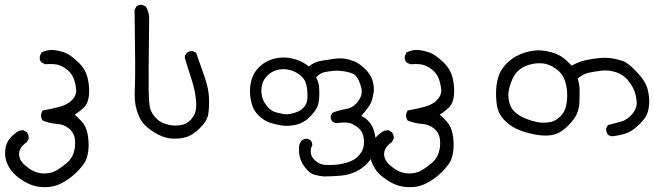

<svg xmlns="http://www.w3.org/2000/svg" viewBox="-20 -456 2688 789"><path d="M144 312Q117 309 93 297Q69 285 46 265.5Q23 246 10.5 218Q-2 190 1.5 160Q5 130 22 111Q39 92 59 81L76 79L90 87Q99 99 98 114L90 128Q59 150 58.5 175.5Q58 201 81 221.5Q104 242 124.5 250Q145 258 170 256.5Q195 255 216 242Q237 229 256 212.5Q275 196 283 171Q291 146 288 118Q285 90 264 72.5Q243 55 213 53Q183 51 155 39Q147 27 149 12L155 -2Q191 -8 224.5 -17Q258 -26 276.5 -45.5Q295 -65 293 -88Q291 -111 283.5 -131.5Q276 -152 259.5 -166.5Q243 -181 224 -188Q205 -195 165 -192L150 -200Q141 -210 144 -226L150 -240Q177 -254 204.5 -250Q232 -246 251.5 -237.5Q271 -229 301 -201Q331 -173 340 -135.5Q349 -98 345.5 -64Q342 -30 323 -12.5Q304 5 287 15Q298 24 316 43.5Q334 63 340 95Q346 127 343.5 156.5Q341 186 331.5 205.5Q322 225 293 253.5Q264 282 227.5 299.5Q191 317 144 312Z M680 113Q654 109 631 97.5Q608 86 585.5 67.5Q563 49 551.5 22.5Q540 -4 536 -30.5Q532 -57 534.5 -104Q537 -151 533 -415L540 -429Q550 -438 565 -436L579 -429Q592 -408 593 -383Q590 -127 591 -81Q592 -35 596 -15.5Q600 4 613.5 20.5Q627 37 640 44.5Q653 52 673 57Q693 62 720.5 58.5Q748 55 765.5 34.5Q783 14 785.5 -9Q788 -32 783 -64.5Q778 -97 764.5 -138Q751 -179 739 -220Q741 -231 748 -239Q758 -247 772 -246L786 -239Q804 -189 821 -139.5Q838 -90 839 -50.5Q840 -11 835.5 15Q831 41 801.5 70.5Q772 100 743 108Q714 116 680 113Z M1310 269Q1290 267 1272 262Q1254 257 1236.5 236Q1219 215 1213 192.5Q1207 170 1209 145Q1211 134 1217 124Q1229 113 1244 114L1256 120Q1264 129 1263 143Q1256 152 1257 170.5Q1258 189 1275.5 204Q1293 219 1311 221Q1329 223 1353.5 221.5Q1378 220 1404 212.5Q1430 205 1445.5 192Q1461 179 1469.5 160.5Q1478 142 1475 114Q1472 86 1453.5 70.5Q1435 55 1418.5 50Q1402 45 1362 50Q1352 49 1345 42Q1338 34 1339 21L1345 8Q1371 -3 1399 -7.5Q1427 -12 1443.5 -30Q1460 -48 1465 -66.5Q1470 -85 1459.5 -112.5Q1449 -140 1437.5 -148.5Q1426 -157 1399.5 -162Q1373 -167 1351.5 -165Q1330 -163 1313 -159.5Q1296 -156 1279 -138Q1290 -118 1291.5 -95.5Q1293 -73 1291.5 -52Q1290 -31 1283 -15Q1276 1 1252.5 25Q1229 49 1197 56.5Q1165 64 1137 59.5Q1109 55 1087.5 47.5Q1066 40 1044 20Q1022 0 1013.5 -33Q1005 -66 1008 -97Q1011 -128 1022 -149.5Q1033 -171 1054 -188.5Q1075 -206 1103.5 -214Q1132 -222 1159.5 -219Q1187 -216 1208.5 -207Q1230 -198 1249 -183Q1271 -201 1297 -205.5Q1323 -210 1349.5 -214Q1376 -218 1398 -214.5Q1420 -211 1440 -202Q1460 -193 1482 -171Q1504 -149 1511.5 -123Q1519 -97 1515 -73Q1511 -49 1504 -33Q1497 -17 1465 20Q1485 30 1499.5 48Q1514 66 1519.5 91.5Q1525 117 1523 139.5Q1521 162 1514.5 178.5Q1508 195 1488.5 216Q1469 237 1441 250Q1413 263 1379 266Q1345 269 1310 269ZM1206 2Q1221 -5 1232 -19.5Q1243 -34 1243.5 -53.5Q1244 -73 1242 -90.5Q1240 -108 1233.5 -122.5Q1227 -137 1211 -149Q1195 -161 1174 -167.5Q1153 -174 1128.5 -170.5Q1104 -167 1085 -151Q1066 -135 1059 -115Q1052 -95 1055 -69.5Q1058 -44 1074.5 -23.5Q1091 -3 1105 2.5Q1119 8 1144.5 12.5Q1170 17 1206 2Z M1644 312Q1617 309 1593 297Q1569 285 1546 265.5Q1523 246 1510.5 218Q1498 190 1501.5 160Q1505 130 1522 111Q1539 92 1559 81L1576 79L1590 87Q1599 99 1598 114L1590 128Q1559 150 1558.5 175.5Q1558 201 1581 221.5Q1604 242 1624.5 250Q1645 258 1670 256.5Q1695 255 1716 242Q1737 229 1756 212.5Q1775 196 1783 171Q1791 146 1788 118Q1785 90 1764 72.5Q1743 55 1713 53Q1683 51 1655 39Q1647 27 1649 12L1655 -2Q1691 -8 1724.5 -17Q1758 -26 1776.5 -45.5Q1795 -65 1793 -88Q1791 -111 1783.5 -131.5Q1776 -152 1759.5 -166.5Q1743 -181 1724 -188Q1705 -195 1665 -192L1650 -200Q1641 -210 1644 -226L1650 -240Q1677 -254 1704.5 -250Q1732 -246 1751.5 -237.5Q1771 -229 1801 -201Q1831 -173 1840 -135.5Q1849 -98 1845.5 -64Q1842 -30 1823 -12.5Q1804 5 1787 15Q1798 24 1816 43.5Q1834 63 1840 95Q1846 127 1843.5 156.5Q1841 186 1831.5 205.5Q1822 225 1793 253.5Q1764 282 1727.5 299.5Q1691 317 1644 312Z M2496 104Q2485 103 2478 97Q2470 86 2471 71L2478 58Q2505 51 2531.5 44Q2558 37 2579 11.5Q2600 -14 2596 -43Q2592 -72 2583.5 -90.5Q2575 -109 2557.5 -129.5Q2540 -150 2510.5 -159.5Q2481 -169 2451.5 -165.5Q2422 -162 2399 -157Q2376 -152 2354 -133Q2362 -106 2362 -83Q2362 -60 2361 -35Q2360 -10 2350.5 12Q2341 34 2313.5 61.5Q2286 89 2258.5 96.5Q2231 104 2195.5 99.5Q2160 95 2120.5 81Q2081 67 2054 39Q2027 11 2022 -23Q2017 -57 2019 -90Q2021 -123 2031.5 -150Q2042 -177 2069 -202Q2096 -227 2135.5 -239.5Q2175 -252 2208 -248.5Q2241 -245 2269.5 -233Q2298 -221 2329 -186Q2357 -202 2386 -208.5Q2415 -215 2444 -217.5Q2473 -220 2497 -216Q2521 -212 2541.5 -204.5Q2562 -197 2597.5 -159.5Q2633 -122 2641.5 -88.5Q2650 -55 2647.5 -26.5Q2645 2 2636 19Q2627 36 2602 60Q2577 84 2551 92.5Q2525 101 2496 104ZM2245 45Q2266 39 2283.5 21.5Q2301 4 2306.5 -22Q2312 -48 2310.5 -75.5Q2309 -103 2300.5 -127Q2292 -151 2272 -167.5Q2252 -184 2230.5 -191Q2209 -198 2183.5 -195.5Q2158 -193 2137.5 -183.5Q2117 -174 2103 -158.5Q2089 -143 2078.5 -113Q2068 -83 2069 -62Q2070 -41 2077 -23Q2084 -5 2101.5 9Q2119 23 2141.5 32Q2164 41 2189 46Q2214 51 2245 45Z"/></svg>

Font: NaniFont Regular
Style: Regular
Weight: 400
Designer: Nanigashitei
Version: Version 1.036